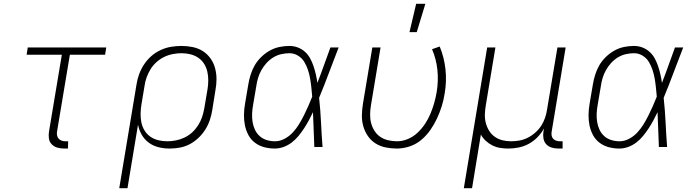

<svg xmlns="http://www.w3.org/2000/svg" viewBox="-20 -768 3640 1003"><path d="M335 8H314Q296 8 279 3Q262 -2 250 -14.5Q238 -27 235.5 -45Q233 -63 236 -81L303 -482H119L125 -520H535L529 -482H345L278 -81Q276 -71 278 -61Q280 -51 286 -44Q292 -37 301.5 -33.5Q311 -30 321 -30H336Z M603 215 693 -326Q697 -353 706.5 -379.5Q716 -406 732 -430.5Q748 -455 770 -474.5Q792 -494 819 -506.5Q846 -519 873.5 -523.5Q901 -528 928 -528Q958 -528 987 -522Q1016 -516 1039.5 -501Q1063 -486 1079.5 -463Q1096 -440 1103.5 -412Q1111 -384 1111 -354.5Q1111 -325 1105 -294L1089 -194Q1085 -168 1076.5 -142Q1068 -116 1053 -92Q1038 -68 1017 -48Q996 -28 971.5 -15Q947 -2 920 3Q893 8 866 8Q836 8 808 1Q780 -6 757.5 -22.5Q735 -39 720.5 -64Q706 -89 701 -117L646 215ZM854 -30Q876 -30 899 -34.5Q922 -39 944 -49.5Q966 -60 984 -76.5Q1002 -93 1015 -113.5Q1028 -134 1035.5 -156Q1043 -178 1047 -201L1064 -301Q1068 -325 1068 -348.5Q1068 -372 1063 -394Q1058 -416 1046 -435Q1034 -454 1015.5 -466.5Q997 -479 974.5 -484.5Q952 -490 928 -490Q906 -490 882.5 -485.5Q859 -481 837.5 -470.5Q816 -460 797.5 -443.5Q779 -427 766.5 -406.5Q754 -386 746 -364Q738 -342 735 -319L719 -223Q715 -199 714.5 -175Q714 -151 718.5 -128.5Q723 -106 735 -86.5Q747 -67 765.5 -54Q784 -41 807 -35.5Q830 -30 854 -30Z M1416 8Q1387 8 1360.5 1Q1334 -6 1312.5 -22Q1291 -38 1278 -62Q1265 -86 1259.5 -113Q1254 -140 1254.5 -168.5Q1255 -197 1260 -226L1277 -326Q1281 -351 1289 -377Q1297 -403 1310.5 -426.5Q1324 -450 1344.5 -470Q1365 -490 1389 -503.5Q1413 -517 1439.5 -522.5Q1466 -528 1491 -528Q1515 -528 1536 -520Q1557 -512 1573.5 -497Q1590 -482 1600.5 -462.5Q1611 -443 1618 -422Q1625 -401 1630 -379Q1635 -357 1638 -335Q1656 -381 1672.5 -427.5Q1689 -474 1706 -520H1749Q1723 -454 1698.5 -388Q1674 -322 1647 -257Q1654 -193 1657 -128.5Q1660 -64 1665 0H1622Q1620 -46 1618.5 -91.5Q1617 -137 1615 -182Q1605 -161 1593.5 -139.5Q1582 -118 1568.5 -97.5Q1555 -77 1539.5 -58Q1524 -39 1504.5 -24Q1485 -9 1462 -0.5Q1439 8 1416 8ZM1417 -30Q1442 -30 1466.5 -43Q1491 -56 1509.5 -76Q1528 -96 1542 -119Q1556 -142 1568 -166Q1580 -190 1590.5 -214Q1601 -238 1611 -263Q1609 -287 1606.5 -311Q1604 -335 1600 -358Q1596 -381 1588.5 -403.5Q1581 -426 1569 -445.5Q1557 -465 1536.5 -477.5Q1516 -490 1492 -490Q1471 -490 1449 -485Q1427 -480 1407.5 -468Q1388 -456 1372.5 -439Q1357 -422 1346 -402.5Q1335 -383 1328.5 -362Q1322 -341 1319 -319L1302 -219Q1298 -197 1297 -174.5Q1296 -152 1299.5 -130.5Q1303 -109 1312 -90Q1321 -71 1336.5 -57Q1352 -43 1373 -36.5Q1394 -30 1417 -30Z M2053 8Q2023 8 1994 2Q1965 -4 1941.5 -19Q1918 -34 1902 -57Q1886 -80 1878 -108Q1870 -136 1870.5 -165.5Q1871 -195 1876 -226L1925 -520H1968L1918 -219Q1914 -196 1913.5 -172Q1913 -148 1918.5 -126Q1924 -104 1936 -85Q1948 -66 1966 -53.5Q1984 -41 2007 -35.5Q2030 -30 2054 -30Q2082 -30 2110 -41.5Q2138 -53 2160.5 -74Q2183 -95 2200 -120.5Q2217 -146 2228.5 -173.5Q2240 -201 2248 -229Q2256 -257 2261 -286Q2271 -345 2265 -402.5Q2259 -460 2237 -511L2277 -525Q2300 -470 2307 -407Q2314 -344 2303 -280Q2298 -247 2288 -214.5Q2278 -182 2263.5 -150.5Q2249 -119 2228.5 -89.5Q2208 -60 2180.5 -37Q2153 -14 2119.5 -3Q2086 8 2053 8ZM2119 -600 2154 -748H2202L2157 -600Z M2403 215 2525 -520H2568L2518 -219Q2514 -196 2513 -172.5Q2512 -149 2517.5 -127Q2523 -105 2534.5 -86Q2546 -67 2564 -54Q2582 -41 2604 -35.5Q2626 -30 2650 -30Q2672 -30 2694 -34Q2716 -38 2737 -48.5Q2758 -59 2776.5 -75.5Q2795 -92 2807.5 -111.5Q2820 -131 2827.5 -153Q2835 -175 2838 -197L2892 -520H2935L2862 -81Q2860 -71 2861.5 -61Q2863 -51 2869 -44Q2875 -37 2884.5 -33.5Q2894 -30 2904 -30H2919V8H2897Q2879 8 2862 3Q2845 -2 2833.5 -14.5Q2822 -27 2819 -45Q2816 -63 2819 -81L2822 -97Q2808 -72 2787.5 -51Q2767 -30 2742 -16.5Q2717 -3 2689.5 2.5Q2662 8 2636 8Q2613 8 2592 4.5Q2571 1 2552 -8.5Q2533 -18 2517.5 -32.5Q2502 -47 2492 -65L2446 215Z M3216 8Q3187 8 3160.5 1Q3134 -6 3112.5 -22Q3091 -38 3078 -62Q3065 -86 3059.5 -113Q3054 -140 3054.5 -168.5Q3055 -197 3060 -226L3077 -326Q3081 -351 3089 -377Q3097 -403 3110.5 -426.5Q3124 -450 3144.5 -470Q3165 -490 3189 -503.5Q3213 -517 3239.5 -522.5Q3266 -528 3291 -528Q3315 -528 3336 -520Q3357 -512 3373.5 -497Q3390 -482 3400.5 -462.5Q3411 -443 3418 -422Q3425 -401 3430 -379Q3435 -357 3438 -335Q3456 -381 3472.5 -427.5Q3489 -474 3506 -520H3549Q3523 -454 3498.5 -388Q3474 -322 3447 -257Q3454 -193 3457 -128.5Q3460 -64 3465 0H3422Q3420 -46 3418.5 -91.5Q3417 -137 3415 -182Q3405 -161 3393.5 -139.5Q3382 -118 3368.5 -97.5Q3355 -77 3339.5 -58Q3324 -39 3304.5 -24Q3285 -9 3262 -0.5Q3239 8 3216 8ZM3217 -30Q3242 -30 3266.5 -43Q3291 -56 3309.5 -76Q3328 -96 3342 -119Q3356 -142 3368 -166Q3380 -190 3390.5 -214Q3401 -238 3411 -263Q3409 -287 3406.5 -311Q3404 -335 3400 -358Q3396 -381 3388.5 -403.5Q3381 -426 3369 -445.5Q3357 -465 3336.5 -477.5Q3316 -490 3292 -490Q3271 -490 3249 -485Q3227 -480 3207.5 -468Q3188 -456 3172.5 -439Q3157 -422 3146 -402.5Q3135 -383 3128.5 -362Q3122 -341 3119 -319L3102 -219Q3098 -197 3097 -174.5Q3096 -152 3099.5 -130.5Q3103 -109 3112 -90Q3121 -71 3136.5 -57Q3152 -43 3173 -36.5Q3194 -30 3217 -30Z"/></svg>

Font: Iosevka Aile XLt Obl
Style: Regular
Weight: 200
Italic angle: -9°
Designer: Belleve Invis
Foundry: Belleve Invis
Version: Version 31.1.0; ttfautohint (v1.8.4)